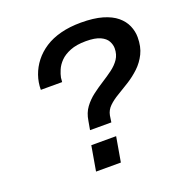

<svg xmlns="http://www.w3.org/2000/svg" viewBox="-126 -810 882 923"><g transform="rotate(-20 315.0 -349.0)"><path d="M251 -197 259 -242Q265 -281 285 -308Q305 -335 332 -355.5Q359 -376 387.5 -394Q416 -412 441 -430.5Q466 -449 481.5 -472Q497 -495 497 -527Q497 -545 487 -563.5Q477 -582 451 -594Q425 -606 378 -606Q330 -606 297.5 -593Q265 -580 246 -560.5Q227 -541 218 -519.5Q209 -498 206 -482Q205 -476 205 -470Q205 -464 204 -460H95Q95 -498 107.5 -533.5Q120 -569 143.5 -599Q167 -629 201.5 -651.5Q236 -674 282.5 -686Q329 -698 386 -698Q451 -698 495.5 -685Q540 -672 567 -649.5Q594 -627 606.5 -598Q619 -569 619 -539Q619 -490 601.5 -455Q584 -420 557 -394.5Q530 -369 498.5 -349Q467 -329 438 -312Q409 -295 389.5 -276Q370 -257 365 -231L360 -197ZM210 0 232 -127H359L337 0Z"/></g></svg>

Font: Archivo SemiExpanded Medium
Style: Italic
Weight: 500
Width: 6
Italic angle: -10°
Designer: Hector Gatti
Foundry: Omnibus-Type
Version: Version 2.001